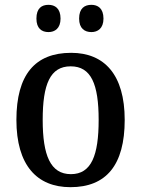

<svg xmlns="http://www.w3.org/2000/svg" viewBox="-20 -766 586 796"><path d="M359 -633C385 -633 409 -648 409 -689C409 -732 385 -746 359 -746C331 -746 308 -732 308 -689C308 -648 331 -633 359 -633ZM181 -633C207 -633 231 -648 231 -689C231 -732 207 -746 181 -746C153 -746 131 -732 131 -689C131 -648 153 -633 181 -633ZM272 10C420 10 497 -81 497 -269C497 -456 413 -547 275 -547C125 -547 48 -456 48 -269C48 -81 133 10 272 10ZM274 -44C189 -44 157 -122 157 -269C157 -417 188 -491 273 -491C358 -491 389 -417 389 -269C389 -122 359 -44 274 -44Z"/></svg>

Font: Noto Serif Armenian SemiCondensed Medium
Style: Regular
Weight: 500
Width: 4
Designer: Monotype Design Team
Foundry: Monotype Imaging Inc.
Version: Version 2.008